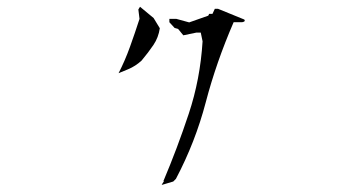

<svg xmlns="http://www.w3.org/2000/svg" viewBox="-20 -655 1040 559"><path d="M660.2 -590.3H684.6Q688.5 -590.3 692.9 -593.8L691.4 -598.1L614.7 -629.4H605.5L598.6 -614.7H588.9L586.4 -609.4L530.8 -589.8L493.2 -600.1H473.1V-590.3L488.3 -573.7L498.5 -570.8L513.7 -552.2L551.8 -560.1H564.5L569.8 -534.7Q563 -424.3 529.5 -323.7Q496.1 -223.1 455.6 -127.4H457.5Q453.1 -121.6 453.1 -121.1L451.2 -116.7H449.7V-116.2L484.4 -126.5L492.2 -134.3Q548.8 -241.7 579.1 -357.4Q609.4 -473.1 660.2 -590.3ZM382.8 -627.4 386.2 -600.1Q373 -559.1 358.4 -518.6Q343.8 -478 325.2 -441.9L353.5 -453.6Q374.5 -462.4 392.1 -478.5Q412.1 -502.4 426.8 -524.2Q441.4 -545.9 445.3 -572.8L427.2 -602.5L387.7 -635.3Z"/></svg>

Font: Bakudai
Style: ExtraLight
Weight: 200
Version: Version 1.48